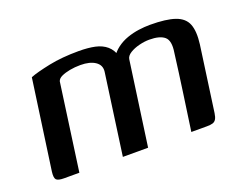

<svg xmlns="http://www.w3.org/2000/svg" viewBox="-73 -537 856 672"><g transform="rotate(-20 355.0 -201.0)"><path d="M65 0Q43 0 36.5 -7Q30 -14 33 -37L80 -371Q92 -376 111 -381Q130 -386 154 -391Q178 -396 206 -398.5Q234 -401 265 -401Q300 -401 325.5 -395.5Q351 -390 368 -375.5Q385 -361 393 -334L377 -335Q388 -354 406 -367.5Q424 -381 445.5 -388.5Q467 -396 489 -399Q511 -402 531 -402Q591 -402 624 -390.5Q657 -379 667.5 -352Q678 -325 672 -278L638 -34Q636 -20 631.5 -12.5Q627 -5 619 -2.5Q611 0 597 0H539Q549 -70 559 -140Q569 -210 578 -281Q585 -324 567.5 -339Q550 -354 511 -354Q493 -354 473 -349Q453 -344 438.5 -335Q424 -326 422 -314L378 0H284L326 -302Q329 -326 309 -339.5Q289 -353 254 -353Q233 -353 214.5 -349.5Q196 -346 183 -340Q170 -334 167 -324L122 0Z"/></g></svg>

Font: Genos Medium
Style: Italic
Weight: 500
Italic angle: -8°
Designer: Robert E. Leuschke
Foundry: Robert E. Leuschke
Version: Version 1.010